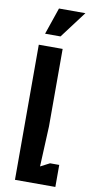

<svg xmlns="http://www.w3.org/2000/svg" viewBox="-103 -988 508 1030"><g transform="rotate(10 151.0 -473.0)"><path d="M58 0H278V-120H228L178 -94L188 -314V-736H58ZM81 -800H165L275 -946H131Z"/></g></svg>

Font: Pescante Normal
Style: Regular
Weight: 400
Designer: Ariel Martín Pérez
Foundry: Tunera Type Foundry
Version: Version 1.000;FEAKit 1.0